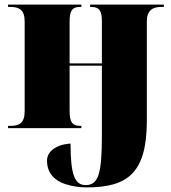

<svg xmlns="http://www.w3.org/2000/svg" viewBox="-20 -556 740 833"><path d="M357 257C535 257 617 193 617 -32V-462C617 -511 642 -526 680 -526H691V-536H371V-526H375C409 -526 422 -512 422 -463V-281H282V-462C282 -511 294 -526 328 -526H333V-536H15V-526H26C64 -526 87 -512 87 -463V-74C87 -23 65 -10 26 -10H15V0H333V-10H329C296 -10 282 -23 282 -74V-271H422V31C422 195 408 247 352 247C305 247 286 204 286 67C222 71 184 102 184 141C184 196 218 228 264 243C299 254 329 257 357 257Z"/></svg>

Font: Noto Serif Display Black
Style: Regular
Weight: 900
Designer: Monotype Design Team
Foundry: Monotype Imaging Inc.
Version: Version 2.009